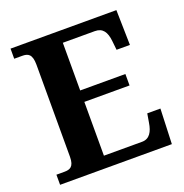

<svg xmlns="http://www.w3.org/2000/svg" viewBox="-128 -830 909 946"><g transform="rotate(-20 326.5 -357.0)"><path d="M28 0H614L621 -184H552L544 -137C537 -93 520 -61 480 -61H280V-343H517V-403H280V-653H448C489 -653 507 -626 512 -577L517 -530H587L583 -714H28V-661H70C99 -661 121 -653 121 -596V-113C121 -60 98 -53 70 -53H28Z"/></g></svg>

Font: Noto Serif NP Hmong
Style: Bold
Weight: 700
Designer: Dalton Maag Ltd
Foundry: Dalton Maag Ltd
Version: Version 1.001